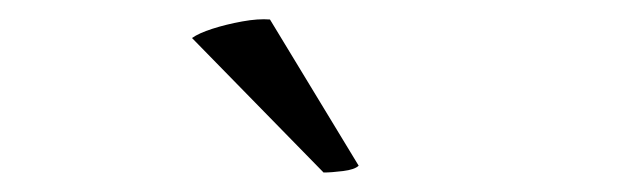

<svg xmlns="http://www.w3.org/2000/svg" viewBox="-20 -740 640 197"><path d="M177 -701Q184 -706 198 -710.5Q212 -715 228.5 -718Q245 -721 257 -720L348 -570Q344 -566 332 -564.5Q320 -563 312 -563Z"/></svg>

Font: Arima Thin
Style: Regular
Weight: 400
Version: Version 1.100